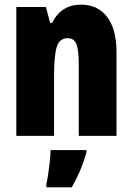

<svg xmlns="http://www.w3.org/2000/svg" viewBox="-20 -634 569 824"><path d="M328 -614Q400 -614 440 -561Q480 -508 480 -411V-51H318V-359Q318 -414 309 -442Q300 -470 270 -470Q236 -470 224 -434Q212 -398 212 -304V-51H50V-604H177L195 -536H204Q242 -614 328 -614ZM351 21Q328 101 288 170H179V156Q183 139 187 112Q191 85 194 57.5Q197 30 197 10H351Z"/></svg>

Font: Noto Sans Tamil UI ExtraCondensed Black
Style: Regular
Weight: 900
Width: 2
Designer: Jelle Bosma - Monotype Design Team
Foundry: Monotype Imaging Inc.
Version: Version 2.004; ttfautohint (v1.8.4.7-5d5b)